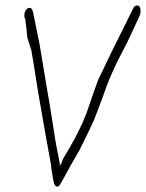

<svg xmlns="http://www.w3.org/2000/svg" viewBox="-20 -653 540 710"><path d="M191 37Q182 37 178 18Q177 11 174.5 -2Q172 -15 169 -35L170 -36Q152 -132 119 -324Q116 -346 110 -382Q104 -418 96 -467L81 -514Q80 -526 78 -544Q76 -562 73 -586H71Q70 -589 70 -595Q70 -608 76 -616Q82 -624 89 -624Q99 -624 101 -610H102Q104 -598 110.5 -567Q117 -536 127 -486L151 -341Q156 -315 163 -271Q170 -227 180 -165Q183 -142 188.5 -113Q194 -84 201 -49V-40Q208 -48 212 -64Q220 -77 235 -102.5Q250 -128 267.5 -162Q285 -196 299 -232Q306 -252 317 -284.5Q328 -317 344 -360L397 -470Q410 -495 428 -532Q446 -569 471 -619Q477 -633 486 -633Q500 -633 500 -611Q500 -602 496 -594L471 -540Q464 -524 452 -499.5Q440 -475 423 -443Q410 -418 398.5 -392.5Q387 -367 376 -339Q358 -287 328 -210Q322 -196 308.5 -168Q295 -140 274 -98Q250 -58 205 25Q199 37 191 37Z"/></svg>

Font: Square Peg
Style: Regular
Weight: 400
Designer: Robert E. Leuschke
Foundry: Robert E. Leuschke
Version: Version 1.010; ttfautohint (v1.8.4.7-5d5b)